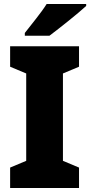

<svg xmlns="http://www.w3.org/2000/svg" viewBox="-20 -947 454 967"><path d="M414 -917V-927H215C187 -882 138 -824 105 -781V-767H229C281 -806 374 -880 414 -917ZM378 0V-103L297 -137V-577L378 -611V-714H31V-611L112 -577V-137L31 -103V0Z"/></svg>

Font: Noto Sans Arabic SemCond Blk
Style: Regular
Weight: 900
Width: 4
Designer: Monotype Design Team, Nadine Chahine, Nizar Qandah and Khaled Hosny
Foundry: Monotype Imaging Inc.
Version: Version 2.012